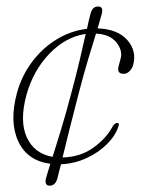

<svg xmlns="http://www.w3.org/2000/svg" viewBox="-20 -516 444 606"><path d="M227.5 -218Q210 -151 198 -102.5Q186 -54 177.5 -19Q234.5 -20.5 275.5 -50.5Q316.5 -80.5 335.5 -117Q342.5 -128 349 -128Q358 -128 354 -117.5Q344.5 -88 317.8 -61.2Q291 -34.5 253.2 -17Q215.5 0.5 172.5 2.5Q169 15.5 166.2 26.5Q163.5 37.5 161 47.5Q154.5 70 137 70Q119 70 125.5 45.5Q128 36 131.5 25Q135 14 139 1Q66 -8.5 37.5 -70.2Q9 -132 33.5 -222.5Q48 -276 80.5 -319.8Q113 -363.5 158 -391.2Q203 -419 254.5 -425Q257.5 -439 260.2 -451Q263 -463 266 -473.5Q271.5 -495.5 290 -495.5Q307.5 -495.5 301 -471.5Q298.5 -462 295.2 -450.8Q292 -439.5 288 -426.5Q352 -424 382.2 -389.2Q412.5 -354.5 400 -309.5Q396.5 -298.5 388.2 -290.8Q380 -283 370.5 -283Q347 -283 355 -309.5L361 -332Q367.5 -356.5 347.5 -382Q327.5 -407.5 283 -410Q272.5 -376.5 258.5 -329.8Q244.5 -283 227.5 -218ZM63.5 -216.5Q41 -133 64.8 -82Q88.5 -31 146 -21Q157 -56 171.8 -104Q186.5 -152 204 -218Q221 -281.5 232 -328.2Q243 -375 250.5 -409Q187 -399.5 136 -346.5Q85 -293.5 63.5 -216.5Z"/></svg>

Font: Fraunces 144pt S100 Thin
Style: Italic
Weight: 100
Italic angle: -16°
Version: Version 1.000; ttfautohint (v1.8.3)